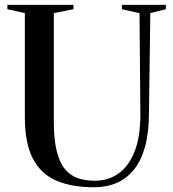

<svg xmlns="http://www.w3.org/2000/svg" viewBox="-20 -763 714 792"><path d="M368.5 9.5Q274.5 9.5 211 -18.5Q147.5 -46.5 115 -110Q82.5 -173.5 82.5 -279V-709L10.5 -725V-743H283V-725L202 -709V-261.5Q202 -188 213.8 -140.5Q225.5 -93 247.5 -66Q269.5 -39 300.8 -28.2Q332 -17.5 371 -17.5Q427 -17.5 469.2 -47.5Q511.5 -77.5 535.5 -138.8Q559.5 -200 559 -292.5L555.5 -708.5L483 -725V-743H664V-725L600 -709L594.5 -295.5Q594 -214 577.8 -156.2Q561.5 -98.5 531.5 -62Q501.5 -25.5 460.2 -8Q419 9.5 368.5 9.5Z"/></svg>

Font: Merriweather 144pt Medium
Style: Regular
Weight: 500
Version: Version 2.100